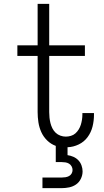

<svg xmlns="http://www.w3.org/2000/svg" viewBox="-20 -755 540 995"><path d="M200 220V165H300Q309 165 319 163.5Q329 162 337.5 157.5Q346 153 351 144.5Q356 136 356 126Q356 116 351 107Q346 98 337.5 93Q329 88 319 86.5Q309 85 300 85H269V1Q244 -8 224.5 -27Q205 -46 194 -70.5Q183 -95 179 -121.5Q175 -148 175 -174V-465H70V-520H175V-735H235V-520H420V-465H235V-174Q235 -160 236.5 -145.5Q238 -131 241.5 -117Q245 -103 251.5 -90Q258 -77 268.5 -67Q279 -57 293 -52Q307 -47 321 -47Q334 -47 347.5 -51Q361 -55 371 -64Q381 -73 388 -84.5Q395 -96 399 -109Q403 -122 405 -135.5Q407 -149 407 -162V-169H467V-159Q467 -129 459.5 -99Q452 -69 434 -44.5Q416 -20 388 -6.5Q360 7 330 8V49Q345 51 360 57.5Q375 64 386 75.5Q397 87 402.5 102.5Q408 118 408 133Q408 153 399 171.5Q390 190 374 201Q358 212 338.5 216Q319 220 300 220Z"/></svg>

Font: Iosevka SS18 Light
Style: Regular
Weight: 300
Monospace: yes
Designer: Belleve Invis
Foundry: Belleve Invis
Version: Version 25.1.1; ttfautohint (v1.8.4)